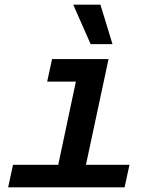

<svg xmlns="http://www.w3.org/2000/svg" viewBox="-20 -806 690 826"><path d="M210 0 327 -552H447L329 0ZM15 0 36 -97H537L516 0ZM183 -455 204 -552H387L366 -455ZM464 -616H370L295 -786H412Z"/></svg>

Font: Azeret Mono Thin Medium
Style: Italic
Weight: 500
Italic angle: -12°
Version: Version 1.002